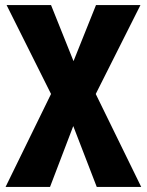

<svg xmlns="http://www.w3.org/2000/svg" viewBox="-20 -540 581 760"><path d="M2 200 182 -168 6 -520H182L271 -298L360 -520H536L359 -168L539 200H363L270 -41L178 200Z"/></svg>

Font: Murecho
Style: Bold
Weight: 700
Designer: Neil Summerour
Foundry: Positype
Version: Version 1.010; ttfautohint (v1.8.3)